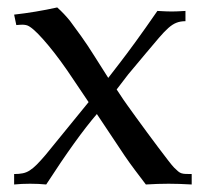

<svg xmlns="http://www.w3.org/2000/svg" viewBox="-20 -491 556 511"><path d="M17.6 0V-27.8Q30.8 -27.8 40.5 -29.8Q50.3 -31.7 59.1 -37.4Q67.9 -43 77.9 -53Q87.9 -63 101.6 -79.1L215.8 -219.2L174.3 -280.8Q158.2 -305.2 141.6 -327.9Q125 -350.6 109.6 -369.1Q94.2 -387.7 80.8 -401.4Q67.4 -415 57.6 -420.9Q53.7 -423.3 49.1 -424.3Q44.4 -425.3 39.1 -425.3Q36.6 -425.3 32.7 -425Q28.8 -424.8 23.4 -424.3L17.6 -452.1Q74.7 -458.5 132.3 -471.2Q141.6 -462.9 150.1 -453.9Q158.7 -444.8 166.5 -435.1Q179.7 -417.5 196.3 -394.3Q212.9 -371.1 231.9 -340.8L268.1 -283.7L298.3 -322.8Q316.4 -346.2 341.3 -380.4Q366.2 -414.6 398.9 -461.9Q424.8 -460.4 437 -460.4Q448.7 -460.4 473.6 -461.9V-434.6Q460 -434.6 449.5 -430.4Q439 -426.3 428 -416.5Q417 -406.7 402.8 -390.1Q388.7 -373.5 367.7 -348.6L320.8 -292.5L290.5 -252.9L308.6 -225.6Q310.5 -222.7 319.8 -209.7Q329.1 -196.8 342.5 -178.2Q356 -159.7 371.6 -138.4Q387.2 -117.2 401.6 -98.1Q416 -79.1 427.2 -64.5Q438.5 -49.8 443.4 -44.9Q449.7 -38.6 454.1 -34.9Q458.5 -31.2 463.1 -29.8Q467.8 -28.3 473.9 -28.1Q480 -27.8 490.2 -27.8V0Q473.1 -1 457.8 -1.5Q442.4 -2 428.7 -2Q414.6 -2 399.2 -1.5Q383.8 -1 368.2 0Q352.5 -20.5 338.6 -39.1Q324.7 -57.6 312 -76.2L237.8 -187.5Q183.6 -124.5 103 0Q93.3 -1 82.5 -1.5Q71.8 -2 60.1 -2Q48.8 -2 38.1 -1.5Q27.3 -1 17.6 0Z"/></svg>

Font: XB Kayhan
Style: Regular
Weight: 400
Designer: Behnam
Foundry: Irmug
Version: Version 7.300 2009